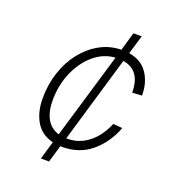

<svg xmlns="http://www.w3.org/2000/svg" viewBox="-134 -832 869 953"><g transform="rotate(20 300.0 -355.5)"><path d="M189 15 217 -81Q155 -96 125 -146.5Q95 -197 95 -270Q95 -343 116.5 -407.5Q138 -472 176.5 -521Q215 -570 267 -599Q319 -628 380 -629L408 -726H452L422 -626Q487 -616 520.5 -568Q554 -520 554 -450L503 -447Q503 -565 408 -580L273 -122Q276 -122 279 -122Q340 -122 389.5 -160.5Q439 -199 468 -269L517 -265Q484 -179 421 -127Q358 -75 269 -75Q264 -75 259 -76L232 15ZM145 -277Q145 -217 166.5 -179Q188 -141 231 -128L366 -582Q304 -578 254 -535.5Q204 -493 174.5 -425Q145 -357 145 -277Z"/></g></svg>

Font: Geist Mono ExtraLight
Style: Italic
Weight: 200
Italic angle: -12°
Monospace: yes
Designer: Basement.studio, Andrés Briganti, Mateo Zaragoza
Foundry: Basement.studio, Vercel, Andrés Briganti, Guido Ferreyra, Mateo Zaragoza
Version: Version 1.500; ttfautohint (v1.8.4.7-5d5b)